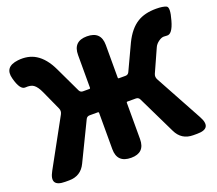

<svg xmlns="http://www.w3.org/2000/svg" viewBox="-125 -932 1252 1106"><g transform="rotate(-20 501.0 -379.0)"><path d="M97 0Q1 0 48 -85L206 -373Q216 -391 208 -409L154 -528Q137 -566 117 -580Q100 -592 67 -589.5Q34 -587 14 -664Q-7 -741 80 -751Q143 -758 189 -730Q240 -699 275 -625L349 -469Q356 -455 371 -455H411Q416 -455 416 -460V-661Q416 -745 500 -745Q586 -745 586 -661V-460Q586 -455 591 -455H632Q647 -455 654 -469L727 -625Q763 -699 814 -730Q859 -758 929 -758Q971 -758 991 -748.5Q1011 -739 989 -663Q968 -587 935 -591Q930 -592 916 -592Q902 -592 885 -580Q865 -566 857 -547Q849 -528 831 -489L795 -409Q787 -391 797 -373L954 -85Q1001 0 906 0H882Q810 0 779 -65L666 -298Q659 -312 643 -312H591Q586 -312 586 -307V-84Q586 0 502 0Q416 0 416 -84V-307Q416 -312 411 -312H360Q344 -312 337 -298L224 -65Q193 0 121 0Z"/></g></svg>

Font: Resource Han Rounded JP Heavy
Style: Regular
Weight: 900
Designer: Cyano Hao (round all glyphs); Ryoko NISHIZUKA 西塚涼子 (kana, bopomofo & ideographs); Paul D. Hunt (Latin, Greek & Cyrillic)
Foundry: Cyano Hao
Version: 0.990